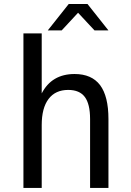

<svg xmlns="http://www.w3.org/2000/svg" viewBox="-20 -924 642 944"><path d="M317.9 -904.3H410.2L513.2 -774.4H444.8L363.8 -861.3L283.2 -774.4H214.8ZM95.2 -759.8H185.1V-464.8Q234.4 -560.1 346.7 -560.1Q430.7 -560.1 472.2 -505.4Q513.2 -450.2 513.2 -338.9V0H422.9V-338.9Q422.9 -412.6 397 -447.3Q371.1 -481.9 315.4 -481.9Q252.4 -481.9 218.8 -437.5Q185.1 -393.1 185.1 -309.1V0H95.2Z"/></svg>

Font: Vazir Code Hack
Style: Code-Hack
Weight: 400
Foundry: DejaVu fonts team - Redesigned by Saber Rastikerdar
Version: Version 1.1.2